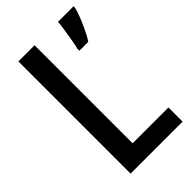

<svg xmlns="http://www.w3.org/2000/svg" viewBox="-218 -789 864 864"><g transform="rotate(-45 214.0 -357.0)"><path d="M77 0V-714H180V-90H408V0ZM428 -704Q423 -683 412 -655.5Q401 -628 388 -601Q375 -574 362 -554H305V-566Q309 -580 314 -608.5Q319 -637 323.5 -666.5Q328 -696 329 -714H428Z"/></g></svg>

Font: Noto Sans Lao Condensed Medium
Style: Regular
Weight: 500
Width: 3
Designer: Monotype Design Team
Foundry: Monotype Imaging Inc.
Version: Version 2.003; ttfautohint (v1.8.4.7-5d5b)